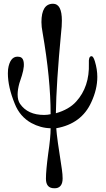

<svg xmlns="http://www.w3.org/2000/svg" viewBox="-20 -711 565 1024"><path d="M264 -691H261ZM486 -384Q477 -414 466 -411Q452 -409 454 -373Q458 -248 386 -169Q348 -127 278 -107Q280 -266 306 -538Q310 -571 310 -601Q310 -691 263 -691Q201 -691 201 -593Q201 -568 207 -538Q250 -290 250 -102Q234 -98 215 -98Q128 -98 87 -157Q74 -176 74 -207Q74 -233 83 -266L97 -309Q105 -335 107 -357Q110 -405 82 -408Q40 -415 26 -358Q22 -343 22 -320Q22 -247 59 -157Q86 -89 147 -55Q197 -28 250 -27Q250 22 237 109Q225 199 225 242Q225 293 269 293Q291 294 302.5 280.5Q314 267 314 241Q314 220 310 192Q283 22 280 -27Q415 -51 467 -166Q499 -235 499 -301Q499 -341 486 -384Z"/></svg>

Font: GFS Didot Classic
Style: Regular
Weight: 400
Designer: George D. Matthiopoulos
Foundry: George D. Matthiopoulos
Version: Version 1.000